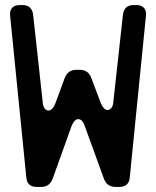

<svg xmlns="http://www.w3.org/2000/svg" viewBox="-20 -730 617 759"><path d="M451 9H437Q403 9 391 -23L315 -232Q306 -259 289 -259Q274 -259 263 -232L188 -23Q176 9 142 9H126Q87 9 84 -29L20 -668Q18 -688 28 -699Q38 -710 58 -710H69Q106 -710 111 -672L149 -325Q150 -310 156.5 -301.5Q163 -293 172 -293Q179 -293 186 -300Q193 -307 198 -319L236 -422Q248 -454 282 -454H295Q329 -454 341 -422L379 -321Q384 -309 391 -302Q398 -295 405 -295Q414 -295 420.5 -303.5Q427 -312 428 -327L466 -672Q471 -710 508 -710H519Q539 -710 549 -699Q559 -688 557 -668L493 -29Q490 9 451 9Z"/></svg>

Font: ZCOOL QingKe HuangYou
Style: Regular
Weight: 400
Version: Version 1.000